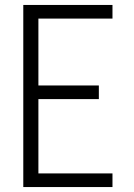

<svg xmlns="http://www.w3.org/2000/svg" viewBox="-20 -755 540 775"><path d="M74 0V-735H434V-680H135V-410H379V-355H135V-55H434V0Z"/></svg>

Font: Iosevka Term Light
Style: Regular
Weight: 300
Monospace: yes
Designer: Belleve Invis
Foundry: Belleve Invis
Version: Version 9.0.1; ttfautohint (v1.8.3)